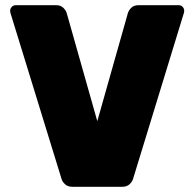

<svg xmlns="http://www.w3.org/2000/svg" viewBox="-20 -720 750 740"><path d="M260 0Q241 0 230.5 -10Q220 -20 217 -31L20 -671Q19 -675 19 -678Q19 -687 25.5 -693.5Q32 -700 41 -700H196Q214 -700 224 -690Q234 -680 237 -670L355 -253L473 -670Q476 -680 486 -690Q496 -700 514 -700H669Q678 -700 684 -693.5Q690 -687 690 -678Q690 -675 689 -671L493 -31Q490 -20 479.5 -10Q469 0 450 0Z"/></svg>

Font: Rubik Light ExtraBold
Style: Regular
Weight: 800
Version: Version 2.104